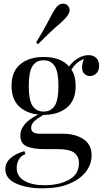

<svg xmlns="http://www.w3.org/2000/svg" viewBox="-20 -840 568 1048"><path d="M428 -472Q428 -492 438 -518Q412 -507 397 -493.5Q382 -480 370 -460Q393 -425 393 -371Q393 -292 345 -252.5Q297 -213 218 -213H217Q184 -194 167 -178Q150 -162 150 -142Q150 -110 198 -110H323Q391 -110 435.5 -80.5Q480 -51 480 8Q480 56 449 97Q418 138 358 163Q298 188 213 188Q126 188 67.5 161.5Q9 135 9 83Q9 49 36.5 24Q64 -1 113 -15L119 1Q97 8 84 29Q71 50 71 76Q71 122 112.5 146.5Q154 171 224 171Q301 171 356 141.5Q411 112 411 50Q411 14 385.5 -6Q360 -26 295 -26H221Q162 -26 126.5 -41Q91 -56 91 -101Q91 -132 113.5 -160Q136 -188 188 -215Q122 -222 82.5 -261Q43 -300 43 -371Q43 -450 91 -489.5Q139 -529 218 -529Q312 -529 357 -477Q376 -504 405 -521.5Q434 -539 463 -539Q489 -539 505 -524Q521 -509 521 -481Q521 -453 505.5 -439Q490 -425 471 -425Q453 -425 440.5 -437Q428 -449 428 -472ZM299 -371Q299 -448 278.5 -479.5Q258 -511 218 -511Q178 -511 157.5 -479.5Q137 -448 137 -371Q137 -294 157.5 -262.5Q178 -231 218 -231Q258 -231 278.5 -262.5Q299 -294 299 -371ZM360 -785Q360 -770 346 -751Q326 -726 289 -696Q282 -690 252.5 -662.5Q223 -635 188 -599L177 -608Q214 -667 246 -729Q269 -775 286 -798Q302 -820 324 -820Q338 -820 346 -813Q360 -801 360 -785Z"/></svg>

Font: Myanmar April Display
Style: Regular
Weight: 400
Designer: Khon Soe Zaw Thu
Foundry: Myanmar OS
Version: Version 2.50 April 12, 2019